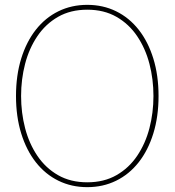

<svg xmlns="http://www.w3.org/2000/svg" viewBox="-20 -760 720 792"><path d="M340 12Q275 12 221 -14.5Q167 -41 128 -90.5Q89 -140 67.5 -209.5Q46 -279 46 -364Q46 -449 67.5 -518.5Q89 -588 128 -637.5Q167 -687 221 -713.5Q275 -740 340 -740Q405 -740 459 -713.5Q513 -687 552 -637.5Q591 -588 612.5 -518.5Q634 -449 634 -364Q634 -279 612.5 -209.5Q591 -140 552 -90.5Q513 -41 459 -14.5Q405 12 340 12ZM340 -8Q409 -8 460.5 -37.5Q512 -67 546 -117.5Q580 -168 596.5 -231.5Q613 -295 613 -364Q613 -433 596.5 -496.5Q580 -560 546 -610.5Q512 -661 460.5 -690.5Q409 -720 340 -720Q271 -720 219.5 -690.5Q168 -661 134 -610.5Q100 -560 83.5 -496.5Q67 -433 67 -364Q67 -295 83.5 -231.5Q100 -168 134 -117.5Q168 -67 219.5 -37.5Q271 -8 340 -8Z"/></svg>

Font: Murecho Thin
Style: Regular
Weight: 100
Designer: Neil Summerour
Foundry: Positype
Version: Version 1.010